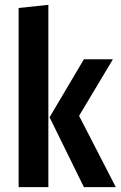

<svg xmlns="http://www.w3.org/2000/svg" viewBox="-20 -774 499 794"><path d="M180 -754V0H57V-741ZM447 -529 307 -295 459 0H327L185 -289L327 -529Z"/></svg>

Font: Fira Sans Extra Condensed Medium
Style: Regular
Weight: 500
Width: 1
Designer: Carrois Corporate & Edenspiekermann AG
Foundry: Carrois Corporate GbR & Edenspiekermann AG
Version: Version 4.203